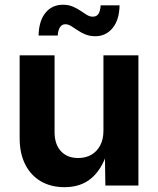

<svg xmlns="http://www.w3.org/2000/svg" viewBox="-20 -778 663 805"><path d="M250.3 6.8Q193.8 6.8 151.4 -17.8Q109 -42.5 85.7 -88.7Q62.4 -134.9 62.4 -198.7V-545.9H208.8V-224.2Q208.8 -173.3 235.2 -144.4Q261.5 -115.5 307.8 -115.5Q339 -115.5 362.7 -129Q386.5 -142.6 400.1 -168.3Q413.7 -194 413.7 -229.8V-545.9H560.3V0H421.8L419.7 -136.3H428.3Q406.6 -67.5 362.6 -30.3Q318.6 6.8 250.3 6.8ZM379.9 -626.1Q356.6 -626.1 338.2 -633.6Q319.8 -641.2 305.2 -651.2Q290.6 -661.3 278.2 -668.8Q265.8 -676.4 254.2 -676.4Q239.1 -676.4 231.2 -663.2Q223.2 -650.1 222.2 -629.1H141.7Q143.2 -691 170.8 -724.5Q198.4 -758.1 243.5 -758.1Q267 -758.1 285 -750.5Q302.9 -743 317.2 -733.1Q331.5 -723.2 343.9 -715.7Q356.3 -708.1 368.8 -708.1Q385.5 -708.1 393 -720.2Q400.6 -732.2 402 -755.6H481.3Q480.1 -693.9 451.8 -660Q423.5 -626.1 379.9 -626.1Z"/></svg>

Font: Adwaita Sans
Style: Regular
Weight: 400
Designer: Rasmus Andersson
Foundry: rsms
Version: Version 4.001;git-9221beed3